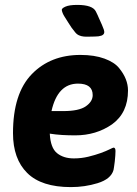

<svg xmlns="http://www.w3.org/2000/svg" viewBox="-20 -755 558 783"><path d="M298 -414Q358 -414 358 -367Q358 -341 330 -321.5Q302 -302 238 -302H190Q215 -414 298 -414ZM443 -153Q441 -153 427 -146Q413 -139 391 -131Q369 -123 340.5 -116Q312 -109 281 -109Q239 -109 212.5 -130.5Q186 -152 183 -210Q208 -206 233.5 -204.5Q259 -203 287 -203Q372 -203 437 -248Q502 -295 502 -386Q502 -433 466 -477Q447 -501 406 -516Q365 -531 308 -531Q186 -531 110 -453Q33 -374 33 -212Q33 -107 91 -49.5Q149 8 269 8Q326 8 378 -8Q433 -25 443 -62Q444 -66 445 -74Q446 -82 448 -96Q451 -124 451 -139Q451 -153 443 -153ZM367 -606Q354 -606 342.5 -605.5Q331 -605 321 -606Q311 -607 302 -611Q293 -615 286 -624L272 -642L259 -662Q250 -676 242 -689Q234 -702 232 -714Q231 -721 247 -728Q263 -735 295 -735Q358 -735 371 -708Q376 -698 378.5 -692.5Q381 -687 383 -682Q385 -677 388 -671Q391 -665 396 -653Q401 -642 403.5 -634Q406 -626 405 -621Q403 -613 393 -609.5Q383 -606 367 -606Z"/></svg>

Font: AsCom
Style: Bold Italic
Weight: 700
Italic angle: -48°
Designer: AsCom
Foundry: AsCom
Version: Version 1.001